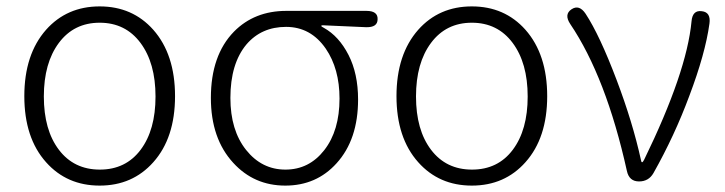

<svg xmlns="http://www.w3.org/2000/svg" viewBox="-20 -567 2266 600"><path d="M124 -60Q56 -136 56 -266.5Q56 -397 124 -474Q189 -547 291.5 -547Q394 -547 459 -474Q527 -397 527 -266.5Q527 -136 459 -60Q394 13 291.5 13Q189 13 124 -60ZM164 -99Q211 -37 292 -37Q373 -37 419.5 -99Q466 -161 466 -265.5Q466 -370 419 -433Q372 -496 291.5 -496Q211 -496 164 -433Q117 -370 117 -265.5Q117 -161 164 -99Z M709 -58Q639 -134 639 -261Q639 -394 711 -468Q775 -533 875 -533H1125Q1161 -533 1160 -507Q1160 -481 1124 -482L989 -488Q984 -488 984 -486Q984 -484 992 -480Q1039 -454 1069 -395.5Q1099 -337 1099 -256Q1099 -131 1032 -57Q969 13 871.5 13Q774 13 709 -58ZM1041 -259Q1041 -352 998 -415Q951 -483 874 -483Q797 -483 750 -428Q700 -368 700 -261Q700 -160 749 -98.5Q798 -37 872 -37Q946 -37 993.5 -98Q1041 -159 1041 -259Z M1287 -60Q1219 -136 1219 -266.5Q1219 -397 1287 -474Q1352 -547 1454.5 -547Q1557 -547 1622 -474Q1690 -397 1690 -266.5Q1690 -136 1622 -60Q1557 13 1454.5 13Q1352 13 1287 -60ZM1327 -99Q1374 -37 1455 -37Q1536 -37 1582.5 -99Q1629 -161 1629 -265.5Q1629 -370 1582 -433Q1535 -496 1454.5 -496Q1374 -496 1327 -433Q1280 -370 1280 -265.5Q1280 -161 1327 -99Z M1977 0Q1946 0 1939 -33Q1874 -326 1762 -492Q1742 -522 1766 -538Q1790 -554 1810 -524Q1854 -457 1907 -317Q1957 -185 1983 -67Q1984 -60 1986.5 -60Q1989 -60 1993 -68Q2126 -341 2141 -500Q2144 -536 2173 -532Q2202 -529 2197 -493Q2184 -399 2134 -267Q2088 -143 2022 -26Q2007 0 1977 0Z"/></svg>

Font: Resource Han Rounded CN Light
Style: Regular
Weight: 300
Designer: Cyano Hao (round all glyphs); Ryoko NISHIZUKA 西塚涼子 (kana, bopomofo & ideographs); Paul D. Hunt (Latin, Greek & Cyrillic)
Foundry: Cyano Hao
Version: 0.990